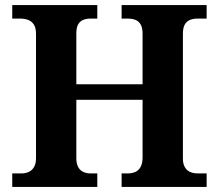

<svg xmlns="http://www.w3.org/2000/svg" viewBox="-20 -734 859 754"><path d="M28.1 0V-53H64.3Q81 -53 93.7 -59.2Q106.4 -65.3 113.9 -78.5Q121.4 -91.7 121.4 -112.3V-601.7Q121.4 -624.7 112.8 -637.8Q104.2 -650.8 90.3 -655.9Q76.5 -661 59.1 -661H28.1V-714H362.1V-661H335.1Q318.9 -661 306.3 -655.7Q293.7 -650.4 286.8 -638Q279.8 -625.6 279.8 -602.9V-403.2H539.9V-601.2Q539.9 -624.5 532.6 -637.4Q525.4 -650.4 512.4 -655.7Q499.4 -661 481.1 -661H457.6V-714H791.5V-661H755.3Q739.1 -661 725.9 -655.7Q712.7 -650.4 705.5 -637.4Q698.3 -624.5 698.3 -601.2V-111.3Q698.3 -90.4 706 -77.4Q713.7 -64.3 726.7 -58.7Q739.7 -53 755.3 -53H791.5V0H457.6V-53H481.6Q499.4 -53 512.4 -59.2Q525.4 -65.3 532.6 -79.4Q539.9 -93.4 539.9 -115.7V-342.2H279.8V-112.3Q279.8 -91.7 286.8 -78.5Q293.7 -65.3 306.3 -59.2Q318.9 -53 335.1 -53H362.1V0Z"/></svg>

Font: Noto Serif Hebrew
Style: Regular
Weight: 400
Designer: Monotype Design Team
Foundry: Monotype Imaging Inc.
Version: Version 2.003